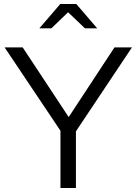

<svg xmlns="http://www.w3.org/2000/svg" viewBox="-20 -936 679 956"><path d="M281 0V-285L3 -700H93L322 -353L550 -700H637L358 -282V0ZM403 -795 319 -875 236 -795H176L280 -916H360L464 -795Z"/></svg>

Font: Red Hat Display VF
Style: Regular
Weight: 300
Designer: Pentagram, MCKL
Foundry: Pentagram, MCKL
Version: Version 1.023